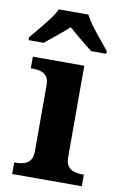

<svg xmlns="http://www.w3.org/2000/svg" viewBox="-102 -815 541 864"><g transform="rotate(10 168.5 -383.0)"><path d="M17 0V-53H29Q44 -53 60.5 -57.5Q77 -62 88.5 -76Q100 -90 100 -118V-422Q100 -449 88 -462Q76 -475 59.5 -479Q43 -483 29 -483H17V-536H252V-118Q252 -90 263.5 -76Q275 -62 292 -57.5Q309 -53 323 -53H335V0ZM-15 -619Q1 -638 22.5 -664Q44 -690 64.5 -717Q85 -744 95 -766H230Q241 -744 261 -717Q281 -690 303 -664Q325 -638 340 -619V-606H271Q257 -617 237 -633Q217 -649 197 -666Q177 -683 162 -696Q140 -676 107.5 -649.5Q75 -623 54 -606H-15Z"/></g></svg>

Font: Noto Serif Khojki
Style: Bold
Weight: 700
Version: Version 2.003